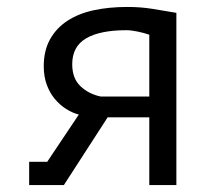

<svg xmlns="http://www.w3.org/2000/svg" viewBox="-20 -533 640 553"><path d="M410 -195H290L164 0H64V-67H116L207 -203Q188 -208 170 -219.5Q152 -231 137.5 -248.5Q123 -266 114.5 -289.5Q106 -313 106 -342Q106 -387 124 -419.5Q142 -452 174 -473Q206 -494 250 -503.5Q294 -513 347 -513Q385 -513 419 -507.5Q453 -502 488 -496V0H410ZM410 -255V-433Q396 -438 377 -442Q358 -446 344 -446Q268 -446 228 -422.5Q188 -399 188 -348Q188 -307 212 -284.5Q236 -262 270 -255Z"/></svg>

Font: PT Mono
Style: Regular
Weight: 400
Monospace: yes
Designer: A.Korolkova, I.Chaeva
Foundry: ParaType Ltd
Version: Version 1.001W OFL